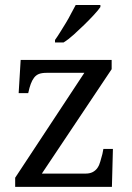

<svg xmlns="http://www.w3.org/2000/svg" viewBox="-20 -728 513 748"><path d="M314.9 -51.8Q329.6 -51.8 341.1 -57.6Q352.5 -63.5 359.9 -74.2Q367.2 -85 370.8 -98.9Q374.5 -112.8 378.9 -127.9L382.8 -147.9H419.9L416 0H39.1V-35.6L308.6 -444.3H162.6Q142.6 -444.3 131.3 -439.7Q120.1 -435.1 112.5 -425Q105 -415 99.9 -401.1Q94.7 -387.2 90.8 -368.7L89.8 -365.2H52.7L60.5 -494.6H415V-458.5L143.1 -51.8ZM194.3 -572.3Q204.1 -585.9 214.8 -603.3Q225.6 -620.6 236.8 -638.9Q248 -657.2 257.3 -675.8Q266.6 -694.3 274.9 -708.5H371.1V-700.7Q363.8 -689.5 346.2 -670.4Q328.6 -651.4 308.6 -631.8Q288.6 -612.3 267.6 -593.3Q246.6 -574.2 227.5 -562.5H194.3Z"/></svg>

Font: MUA Office
Style: Regular
Weight: 400
Designer: Khon Soe Zaw Thu
Foundry: Myanmar Unicode
Version: Version 2.10 June 24, 2017